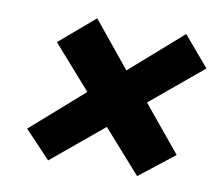

<svg xmlns="http://www.w3.org/2000/svg" viewBox="-61 -650 719 631"><g transform="rotate(10 298.5 -335.0)"><path d="M51 -182 137 -91 308 -233 434 -91 550 -182 424 -335 597 -479 512 -579 339 -427 215 -579 98 -479 225 -335Z"/></g></svg>

Font: Asimov Pro
Style: UltObl
Weight: 900
Designer: Google
Version: Version 2.000980; 2014